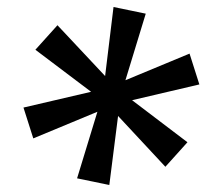

<svg xmlns="http://www.w3.org/2000/svg" viewBox="-20 -549 620 548"><path d="M292 -21 200 -40 258 -230 75 -154 47 -242 240 -287 81 -407 144 -477 280 -332 304 -529 396 -510 338 -320 521 -396 549 -308 357 -263 515 -143 452 -73 317 -218Z"/></svg>

Font: Sometype Mono SemiBold
Style: Italic
Weight: 600
Italic angle: -12°
Designer: Ryoichi Tsunekawa
Foundry: Dharma Type
Version: Version 1.001